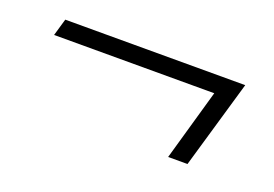

<svg xmlns="http://www.w3.org/2000/svg" viewBox="-45 -358 572 401"><g transform="rotate(20 241.5 -158.0)"><path d="M346 -60H389L446 -256H46L35 -218H391Z"/></g></svg>

Font: Mazius Display Extra italic
Style: Regular
Weight: 400
Italic angle: -17°
Designer: Alberto Casagrande & Collletttivo
Foundry: Collletttivo
Version: Version 2.000;Glyphs 3.2 (3217)